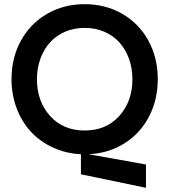

<svg xmlns="http://www.w3.org/2000/svg" viewBox="-20 -730 812 921"><path d="M736.8 -350.1Q736.8 -250.5 694.3 -169.7Q651.9 -88.9 575.9 -41.7Q500 5.4 404.8 9.8L680.2 59.1V170.9L368.2 106V9.8Q296.4 6.3 234.6 -22Q172.9 -50.3 128.9 -97.4Q85 -144.5 60.1 -210Q35.2 -275.4 35.2 -350.1Q35.2 -452.6 80.3 -534.9Q125.5 -617.2 205.8 -663.6Q286.1 -710 386.2 -710Q486.3 -710 566.7 -663.6Q647 -617.2 691.9 -534.9Q736.8 -452.6 736.8 -350.1ZM157.2 -350.1Q157.2 -244.1 220 -174.1Q282.7 -104 386.2 -104Q489.7 -104 552.5 -174.1Q615.2 -244.1 615.2 -350.1Q615.2 -401.9 599.1 -447Q583 -492.2 553.7 -525.4Q524.4 -558.6 481.2 -577.4Q438 -596.2 386.2 -596.2Q334.5 -596.2 291.3 -577.4Q248 -558.6 218.8 -525.4Q189.5 -492.2 173.3 -447Q157.2 -401.9 157.2 -350.1Z"/></svg>

Font: TASA Explorer SemiBold
Style: Regular
Weight: 600
Designer: Weizhong Zhang
Foundry: Local Remote
Version: Version 1.000;Glyphs 3.1.2 (3151)